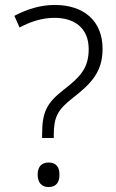

<svg xmlns="http://www.w3.org/2000/svg" viewBox="-20 -745 469 775"><path d="M201 -725C142 -725 87 -707 38 -681L59 -634C102 -657 149 -673 200 -673C284 -673 338 -629 338 -547C338 -468 302 -433 235 -381C167 -328 150 -290 150 -203V-188H197V-199C197 -273 213 -302 273 -349C349 -408 394 -455 394 -548C394 -662 317 -725 201 -725ZM176 10C205 10 220 -7 220 -40C220 -73 205 -89 176 -89C149 -89 132 -73 132 -40C132 -7 149 10 176 10Z"/></svg>

Font: Noto Sans Malayalam Light
Style: Regular
Weight: 300
Designer: Jelle Bosma - Monotype Design Team
Foundry: Monotype Imaging Inc.
Version: Version 2.104